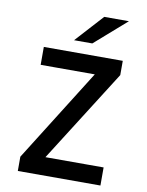

<svg xmlns="http://www.w3.org/2000/svg" viewBox="-99 -992 813 1061"><g transform="rotate(10 308.0 -461.0)"><path d="M76 0V-80L429.5 -643L453 -599.5H98.5V-700H541.5V-620L185.5 -58L163.5 -101.5H539.5V0ZM256.5 -765.5 398.5 -921.5H537L359 -765.5Z"/></g></svg>

Font: Overpass Mono Light SemiBold
Style: Regular
Weight: 600
Monospace: yes
Version: Version 4.000